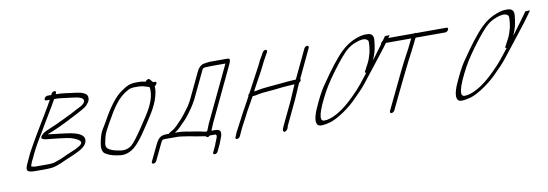

<svg xmlns="http://www.w3.org/2000/svg" viewBox="-51 -861 3702 1296"><g transform="rotate(-10 1800.0 -213.0)"><path d="M333.6 -451C364.6 -451 384.6 -448 414.4 -444C454.5 -438 526.2 -437 530 -408C532.6 -391 510.6 -375 495.4 -368C483.8 -363 470.6 -356 454.7 -347C433.9 -335 314.6 -277 273.5 -261C252 -253 236.5 -245 225.3 -238C174.3 -197 221 -193 260.1 -190C308.8 -186 327.5 -182 370 -177C402.7 -173 440.3 -159 455.5 -144C475.5 -125 449.5 -109 415.1 -92L391.9 -82C373.1 -73 353.2 -67 335 -57C321.8 -50 299 -41 263.2 -29C253.2 -26 238.6 -24 220.6 -24H131.6C121.6 -24 111.2 -26 101.5 -30C106 -41 106.2 -48 111.7 -59L125.5 -87C140.6 -122 168 -174 210.8 -243C227.7 -271 263.3 -333 281.5 -362C299 -389 318.4 -425 333.6 -451ZM322.3 -488 319.1 -481H293.1C285.1 -481 274.9 -474 271.3 -466C267.8 -458 270.6 -451 278.6 -451H303.6C297.8 -442 291.6 -429 282.9 -414C261.9 -376 241.4 -346 217.1 -304C188.3 -254 169.8 -227 143.9 -180C122.3 -140 111.2 -124 95.5 -87L80.1 -54C53.7 1 75.1 6 134.1 6H190.1C208.1 6 222.4 5 233.7 4C256.1 3 292.2 -10 340.4 -33C370.9 -47 384.8 -50 418.2 -67C470.5 -90 495 -117 493.5 -147C492 -177 455.3 -197 383.4 -207C369.1 -209 356.4 -210 346 -212C319.3 -216 276.2 -219 248.8 -224C252.5 -226 267 -231 289.9 -240C312.7 -249 347.8 -265 395.4 -289L432.4 -308C444.3 -314 456.2 -320 467.1 -326C494.1 -342 523.6 -353 542.3 -374C564.2 -399 564.6 -410 562.3 -428C559.3 -450 522.4 -463 487.7 -467C437.2 -472 401.1 -481 349.1 -481L352.3 -488C356.1 -497 353 -503 345 -503C337 -503 326.1 -497 322.3 -488Z M982.5 -416C988.6 -375 977 -329 949.3 -276C936.7 -252 911 -212 873.3 -156C835.6 -100 808.6 -65 790.8 -50C766.8 -31 736.9 -25 703.4 -33C672 -38 647.5 -46 631.7 -59C619.8 -69 616.9 -85 623.5 -109C635.1 -168 647.5 -182 676.3 -235C702.2 -282 724.2 -317 743.1 -342C769.8 -379 801.7 -407 838.7 -426C850.6 -432 865.5 -435 883.5 -435H904.5C921.5 -435 936.9 -433 951.3 -428C962.1 -424 984.5 -419 982.5 -416ZM898 -465C858 -465 835.2 -456 792.7 -426C748.2 -396 700.3 -333 648.3 -238C638.9 -221 628.5 -204 618.4 -188C608.4 -172 599.8 -145 592.5 -109C585.1 -73 588.2 -48 603.4 -33C624.7 -18 651.5 -8 683.9 -3L712.7 1C745.1 3 776.5 -8 806.1 -32C832.1 -54 863.4 -93 900.4 -150C941.3 -213 989.6 -277 1008.7 -350C1019 -389 1017.5 -397 1017.2 -418C1023.1 -421 1027.7 -426 1030.6 -432C1035.8 -442 1033.3 -447 1023.3 -447H1011.3C1009.6 -448 1005.2 -453 998.8 -461L991.6 -470C985.8 -477 969.2 -472 963.1 -459C945.4 -463 931 -465 922 -465Z M1533.1 -516H1412.1C1405.1 -516 1389.5 -514 1367.3 -510C1351.3 -507 1332.6 -489 1324.2 -472L1243.5 -302C1236.4 -286 1229.9 -275 1225.4 -267C1216.7 -252 1214.1 -247 1204 -234C1187 -212 1166.5 -182 1144.6 -160C1117.1 -133 1107 -117 1077.9 -101C1065.7 -94 1057.1 -89 1054.9 -85H1035.9C994.9 -85 977.9 -63 959.6 -24L909.7 80C905.9 89 910 95 918 95C926 95 935.9 89 939.7 80L989.6 -24C1002.4 -52 1005.4 -55 1022.4 -55H1109.4C1126.4 -55 1170.9 -47 1187.2 -45C1208.3 -42 1227.4 -36 1247.8 -34L1295.2 -26H1299.2C1299.6 -21 1302.7 -18 1308.7 -18C1314.7 -18 1320.6 -21 1326.2 -26H1344.2H1361.2C1373.2 -26 1372.8 -12 1367 0L1352.9 35C1351 41 1349.5 46 1347.2 50L1328.9 89C1323.7 99 1327.1 104 1337.1 104C1347.1 104 1353.7 99 1358.9 89L1377.2 50C1379.8 45 1382.4 40 1384.2 34L1397 0C1402.2 -10 1403.3 -20 1403.5 -30C1402.4 -55 1386.7 -56 1341.7 -56L1361.9 -104L1535.6 -470C1548.1 -497 1555.1 -516 1533.1 -516ZM1513.7 -486 1331.9 -104 1317.2 -67 1311.7 -56H1309.7C1293.7 -56 1280.6 -62 1266.2 -64C1249.9 -66 1240.1 -70 1219.8 -72C1192.7 -75 1156.9 -85 1122.9 -85H1096.9C1113.4 -96 1129.5 -109 1143.2 -124C1171.7 -154 1181.6 -160 1206.3 -194L1229.5 -226C1242.1 -244 1251.2 -260 1262.5 -280L1354.2 -472C1354.9 -474 1356.5 -476 1359.8 -480C1363 -484 1382.7 -486 1419.7 -486Z M1773.8 -515 1770.9 -509C1760 -487 1747.6 -473 1740.2 -453L1729.3 -431L1638.5 -261C1634.6 -258 1632.3 -254 1630.4 -251C1628.4 -248 1627.5 -245 1628.5 -242C1619.5 -223 1584.2 -162 1574.2 -143L1506.4 -14C1502.6 -5 1500.4 2 1497.8 7L1494.6 14C1490.7 23 1493.8 29 1501.8 29C1509.8 29 1520.7 23 1524.6 14L1527.8 7C1530.4 2 1533.9 -6 1537.7 -15C1556 -57 1582.3 -99 1602.9 -142L1653.4 -232C1656.3 -238 1660.3 -238 1668.3 -238C1674.3 -238 1683.9 -240 1696.8 -243C1709.8 -246 1731.7 -249 1761.4 -251C1791 -253 1827.3 -257 1870.8 -262C1895.8 -265 1925.8 -265 1948.4 -267L1903.9 -164L1826.3 -1C1817.3 18 1815.5 30 1820.9 35C1826.4 40 1833.3 37 1842.8 29C1851 22 1852.5 8 1856.3 -1L1934.2 -165L1981 -272C1992.9 -278 1998.7 -290 1992.6 -296L2085.9 -493C2089.4 -501 2085.6 -508 2077.6 -508C2069.6 -508 2059.4 -501 2055.9 -493L1962.9 -297C1925.3 -295 1908 -294 1860.4 -289C1812.8 -284 1731.2 -279 1704 -272C1692.1 -269 1683.7 -268 1679.7 -268C1675.7 -268 1672.4 -267 1671.1 -266C1688.5 -302 1740.3 -390 1759.3 -431L1770.5 -454L1800.9 -509L1803.8 -515C1807.4 -523 1803.6 -530 1795.6 -530C1787.6 -530 1777.4 -523 1773.8 -515Z M2606.2 -481C2581 -446 2552.1 -405 2517.7 -360C2509.7 -349 2502 -340 2498.2 -334C2500.4 -339 2503.7 -349 2509.5 -363C2523 -397 2526.4 -426 2529.7 -455C2537 -495 2523.7 -515 2488.7 -515C2460.9 -517 2425.9 -509 2385.2 -489C2326.3 -459 2288.3 -418 2233.1 -348C2212 -321 2180.2 -277 2139.2 -217C2119.9 -188 2094.5 -140 2065.2 -73C2043 -19 2040.5 15 2056.4 31C2068.1 41 2096.7 40 2142.9 27C2160.1 22 2184 11 2215.1 -8C2246.1 -27 2279.9 -52 2315.8 -85C2359.9 -128 2393.1 -163 2413.5 -189L2495.3 -293C2564.3 -380 2611.5 -442 2634.6 -477C2635.9 -479 2637.2 -481 2638.4 -483ZM2439.4 -260 2383.5 -189C2352.2 -149 2284.1 -84 2266.9 -71C2223.5 -34 2157.3 9 2104.3 9C2066.3 9 2081.8 -55 2150.1 -182C2176.4 -230 2215.5 -287 2267.2 -353C2311 -408 2342.4 -445 2386.7 -466C2406.4 -475 2413 -476 2430.8 -482C2461.2 -489 2479.7 -485 2489.8 -471C2496.2 -462 2487.6 -401 2483.1 -386C2477.7 -368 2471.3 -342 2456.8 -316C2447.1 -299 2442.1 -288 2438.7 -281L2432.4 -271C2428.9 -264 2430.4 -260 2439.4 -260Z M2581.7 23 2637.4 -93C2669.9 -161 2702.8 -227 2732.7 -287C2754.3 -330 2771.5 -359 2789.8 -398C2796.9 -414 2803.7 -426 2808.5 -435H3011.5C3019.5 -435 3029.8 -442 3033.3 -450C3036.8 -458 3034 -465 3026 -465H2817C2815.3 -466 2813.7 -467 2810.7 -467C2807.7 -467 2805.3 -466 2802 -465H2622C2609 -465 2568.3 -450 2571.6 -432C2574.9 -414 2599.5 -435 2607.5 -435H2778.5C2773.7 -426 2766.9 -414 2760.2 -399C2753.4 -384 2740.2 -358 2719.2 -320C2698.2 -282 2661.4 -207 2607.4 -93L2551.7 23C2548.2 31 2552 38 2560 38C2568 38 2578.2 31 2581.7 23Z M3568.2 -481C3543 -446 3514.1 -405 3479.7 -360C3471.7 -349 3464 -340 3460.2 -334C3462.4 -339 3465.7 -349 3471.5 -363C3485 -397 3488.4 -426 3491.7 -455C3499 -495 3485.7 -515 3450.7 -515C3422.9 -517 3387.9 -509 3347.2 -489C3288.3 -459 3250.3 -418 3195.1 -348C3174 -321 3142.2 -277 3101.2 -217C3081.9 -188 3056.5 -140 3027.2 -73C3005 -19 3002.5 15 3018.4 31C3030.1 41 3058.7 40 3104.9 27C3122.1 22 3146 11 3177.1 -8C3208.1 -27 3241.9 -52 3277.8 -85C3321.9 -128 3355.1 -163 3375.5 -189L3457.3 -293C3526.3 -380 3573.5 -442 3596.6 -477C3597.9 -479 3599.2 -481 3600.4 -483ZM3401.4 -260 3345.5 -189C3314.2 -149 3246.1 -84 3228.9 -71C3185.5 -34 3119.3 9 3066.3 9C3028.3 9 3043.8 -55 3112.1 -182C3138.4 -230 3177.5 -287 3229.2 -353C3273 -408 3304.4 -445 3348.7 -466C3368.4 -475 3375 -476 3392.8 -482C3423.2 -489 3441.7 -485 3451.8 -471C3458.2 -462 3449.6 -401 3445.1 -386C3439.7 -368 3433.3 -342 3418.8 -316C3409.1 -299 3404.1 -288 3400.7 -281L3394.4 -271C3390.9 -264 3392.4 -260 3401.4 -260Z"/></g></svg>

Font: MewTooHand
Style: UltIta
Weight: 400
Designer: Mew Too, Robert Jablonski
Version: Version 0.77